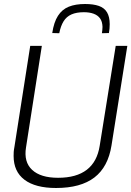

<svg xmlns="http://www.w3.org/2000/svg" viewBox="-20 -929 656 959"><path d="M260 10Q157 10 102.5 -31Q48 -72 48 -150Q48 -161 48.5 -170Q49 -179 52 -195L131 -700H189L110 -193Q98 -120 140.5 -80.5Q183 -41 270 -41Q453 -41 478 -201L558 -700H616L537 -203Q520 -95 451.5 -42.5Q383 10 260 10ZM405 -909Q446 -909 473.5 -899.5Q501 -890 514.5 -867.5Q528 -845 528 -808Q528 -797 527 -785.5Q526 -774 524 -764L489 -763Q490 -771 491 -778.5Q492 -786 492 -795Q491 -822 479.5 -837.5Q468 -853 447.5 -860.5Q427 -868 399 -868Q362 -868 337 -857Q312 -846 297.5 -822.5Q283 -799 276 -763L241 -764Q249 -818 269.5 -850Q290 -882 323.5 -895.5Q357 -909 405 -909Z"/></svg>

Font: Georama ExtraCondensed Thin Light
Style: Italic
Weight: 300
Italic angle: -9°
Version: Version 1.001